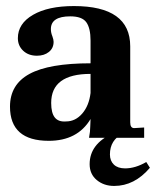

<svg xmlns="http://www.w3.org/2000/svg" viewBox="-20 -455 515 634"><path d="M141 10Q13 10 13 -103Q13 -176 77.5 -211Q142 -246 279 -246V-321Q279 -362 265 -381.5Q251 -401 212 -401Q148 -401 148 -359Q148 -347 153 -335Q157 -324 157 -317Q157 -296 141.5 -283.5Q126 -271 102 -271Q74 -271 56.5 -287.5Q39 -304 39 -329Q39 -377 89 -406Q139 -435 224 -435Q410 -435 410 -302V-51Q410 -32 423 -32L456 -34V0H274Q278 -21 278 -37L279 -62Q236 10 141 10ZM198 -54Q229 -54 251.5 -80Q274 -106 279 -148V-211Q149 -211 149 -115Q149 -82 161 -67Q173 -52 198 -54ZM357 159Q323 159 299.5 139.5Q276 120 276 87Q276 21 351 -14H386Q343 7 343 55Q343 76 356 88.5Q369 101 393 101Q427 101 463 80L475 99Q424 159 357 159Z"/></svg>

Font: UnnaBold
Style: Bold
Weight: 700
Designer: Jorge de Buen Unna
Foundry: Omnibus-Type
Version: Version 2.008;hotconv 1.0.109;makeotfexe 2.5.65596